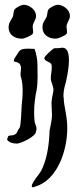

<svg xmlns="http://www.w3.org/2000/svg" viewBox="-20 -594 323 805"><path d="M125 -389C115 -389 106 -390 98 -390C75 -390 65 -387 57 -374C43 -354 38 -345 38 -340C38 -329 63 -342 68 -312V-307C68 -299 66 -290 66 -282C66 -279 66 -276 67 -274C73 -255 75 -234 75 -214C75 -193 73 -173 71 -153C70 -138 68 -66 62 -58C49 -41 54 -32 34 -27C28 -26 14 -26 14 -22C12 -16 9 -8 10 -8C18 4 35 8 51 8H52C67 7 131 -21 131 -43V-44C138 -59 126 -72 125 -86C124 -98 123 -110 123 -123C123 -154 127 -186 133 -214C140 -250 137 -287 137 -324C137 -345 132 -369 125 -389ZM80 -574C69 -574 48 -563 41 -554C36 -547 37 -531 33 -522C28 -512 21 -504 18 -494C17 -489 16 -483 16 -479C16 -450 40 -432 70 -432H73C82 -432 110 -444 117 -452C118 -454 119 -456 119 -460C119 -468 117 -477 117 -482C117 -497 129 -509 131 -523V-527C131 -530 131 -533 130 -536C125 -558 99 -574 80 -574ZM222 -574C211 -574 190 -563 183 -554C178 -547 179 -531 175 -522C170 -512 163 -504 160 -494C159 -489 158 -483 158 -479C158 -450 182 -432 212 -432H215C224 -432 252 -444 259 -452C260 -454 261 -456 261 -460C261 -468 259 -477 259 -482C259 -497 271 -509 273 -523V-527C273 -530 273 -533 272 -536C267 -558 241 -574 222 -574ZM242 -394H237C228 -390 210 -394 204 -390C197 -385 167 -359 166 -351V-350C166 -336 192 -336 196 -323C197 -319 197 -315 197 -310C197 -296 193 -281 193 -266C193 -251 201 -240 203 -226C204 -224 204 -222 204 -220V-216C203 -203 198 -187 197 -174C196 -169 196 -163 196 -157C196 -143 198 -128 198 -113C198 -91 192 -69 188 -47C188 -41 187 -35 187 -29C185 18 175 81 152 123C147 133 113 172 113 186C113 189 115 191 119 191C121 191 123 190 126 189C221 162 262 37 262 -56C262 -111 248 -145 247 -184C246 -186 246 -189 246 -192C246 -208 249 -225 255 -245C258 -257 269 -303 269 -342C269 -370 263 -394 242 -394Z"/></svg>

Font: Ancial
Style: Regular
Weight: 400
Designer: Daytona Mess (Anne-Dauphine Borione)
Foundry: Daytona Mess (Anne-Dauphine Borione)
Version: Version 1.000;Glyphs 3.2 (3192)